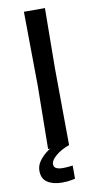

<svg xmlns="http://www.w3.org/2000/svg" viewBox="-97 -740 498 962"><g transform="rotate(-10 152.0 -259.0)"><path d="M98 1 102 -320 98 -697H205L202 -389L205 0ZM138 179Q93 179 64.5 160.5Q36 142 36 101Q36 75 53 51.5Q70 28 96.5 9Q123 -10 151 -21L205 0Q163 15 136 38Q109 61 109 80Q109 96 121.5 102Q134 108 155 108Q171 108 188 106Q205 104 205 104V171Q205 171 186 175Q167 179 138 179Z"/></g></svg>

Font: Ruda SemiBold
Style: Regular
Weight: 600
Designer: Mariela Monsalve and Angelina Sanchez
Foundry: Mariela Monsalve and Angelina Sanchez
Version: Version 2.001